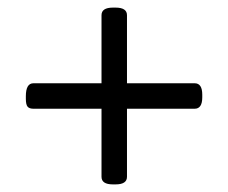

<svg xmlns="http://www.w3.org/2000/svg" viewBox="-20 -483 600 505"><path d="M512 -234V-227Q512 -197 492 -197H314V-18Q314 2 284 2H277Q247 2 247 -18V-197H68Q57 -197 52.5 -202.5Q48 -208 48 -223V-230Q48 -264 68 -264H247V-443Q247 -463 277 -463H284Q314 -463 314 -443V-264H492Q512 -264 512 -234Z"/></svg>

Font: mmAsap
Style: Regular
Weight: 400
Designer: Pablo Cosgaya
Foundry: Omnibus-Type
Version: Version 1.001